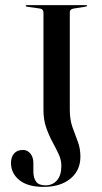

<svg xmlns="http://www.w3.org/2000/svg" viewBox="-20 -720 399 751"><path d="M294.5 -107Q294.5 -53.5 255.5 -21.2Q216.5 11 150 11Q88.5 11 55.8 -15.5Q23 -42 23 -82.5Q23 -105.5 35 -119.5Q47 -133.5 70.5 -133.5Q87.5 -133.5 99 -119.2Q110.5 -105 110.5 -82.5V-49.5Q110.5 -24.5 121 -9.8Q131.5 5 157.5 5Q186 5 203 -14.8Q220 -34.5 220 -71Q220 -94.5 209.5 -117Q199 -139.5 185.2 -164.8Q171.5 -190 160.8 -220.5Q150 -251 150 -290V-669.5Q150 -684.5 137 -686.5L87 -693.5Q80.5 -694.5 80.5 -697Q80.5 -700 85.5 -700H316Q321 -700 321 -697Q321 -695.5 312.5 -693.5L267.5 -686.5Q253 -683.5 253 -672.5V-291Q253 -252.5 263.2 -223.2Q273.5 -194 284 -166.8Q294.5 -139.5 294.5 -107Z"/></svg>

Font: Fraunces 144pt S000
Style: Regular
Weight: 400
Version: Version 1.000; ttfautohint (v1.8.3)